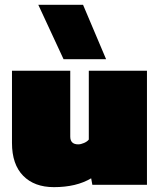

<svg xmlns="http://www.w3.org/2000/svg" viewBox="-20 -768 666 798"><path d="M244.1 -522 139.2 -748H325.2L420.9 -522ZM204.1 9.8Q122.6 9.8 76.2 -37.6Q29.8 -85 29.8 -173.8V-474.1H272V-200.2Q272 -168 305.2 -168Q315.9 -168 329.3 -173.8Q342.8 -179.7 349.1 -188V-474.1H590.8V0H363.8L358.9 -26.9Q297.4 9.8 204.1 9.8Z"/></svg>

Font: Kanit Black
Style: Regular
Weight: 900
Designer: Katatrad Team
Foundry: CadsonDemak
Version: Version 1.000;PS 001.000;hotconv 1.0.88;makeotf.lib2.5.64775